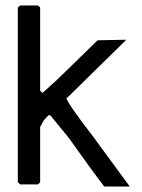

<svg xmlns="http://www.w3.org/2000/svg" viewBox="-20 -685 523 705"><path d="M443.8 -539.1 231 -330.1 224.1 -325.2Q224.1 -310.5 321.8 -183.6L456.5 0H362.8Q314.9 -62.5 231.9 -179.7L164.6 -261.7H157.7Q157.7 -261.7 140.1 -242.2Q133.3 -230.5 127.4 -218.8V-15.6L119.6 -7.8H54.2L45.4 -15.6V-657.2L54.2 -665H119.6L127.4 -657.2V-351.6L136.2 -343.8L189 -391.6L338.4 -537.1Z"/></svg>

Font: Dehalvi Khush Khat
Style: Regular
Weight: 400
Version: Version 002.500